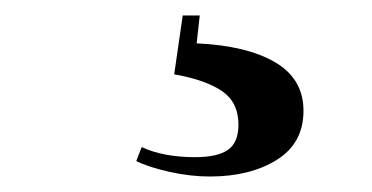

<svg xmlns="http://www.w3.org/2000/svg" viewBox="-20 -20 480 248"><path d="M238 0 234 36Q299 39 335.5 60.5Q372 82 372 123Q372 165 337.5 186.5Q303 208 251 208Q226 208 199 202Q172 196 156 188L163 170Q191 183 232 183Q261 183 274.5 173.5Q288 164 288 141Q288 112 266.5 97.5Q245 83 205 76L216 0Z"/></svg>

Font: Chonburi
Style: Regular
Weight: 400
Designer: Thanarat Vachiruckul and Stawix Ruecha
Foundry: Cadson Demak & Katatrad
Version: Version 1.000